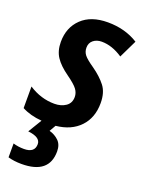

<svg xmlns="http://www.w3.org/2000/svg" viewBox="-149 -625 705 937"><g transform="rotate(20 203.5 -157.0)"><path d="M84 240Q227 240 227 123Q227 88 207 68.5Q187 49 158 41L177 8Q256 0 301 -47.5Q346 -95 346 -171Q346 -226 320.5 -259Q295 -292 251 -323Q213 -349 200.5 -365Q188 -381 188 -402Q188 -427 205.5 -441Q223 -455 249 -455Q303 -455 358 -418L403 -511Q335 -554 245 -554Q158 -554 109.5 -507.5Q61 -461 61 -386Q61 -340 82 -308Q103 -276 148 -244Q190 -214 203.5 -195.5Q217 -177 217 -156Q217 -124 193 -107.5Q169 -91 134 -91Q64 -91 1 -132V-20Q44 3 104 8L61 79Q126 86 126 122Q126 167 70 167Q40 167 14 159V231Q45 240 84 240Z"/></g></svg>

Font: Noto Sans UI SemiCondensed
Style: Bold Italic
Weight: 700
Width: 4
Designer: Monotype Design Team
Foundry: Monotype Imaging Inc.
Version: 1.001